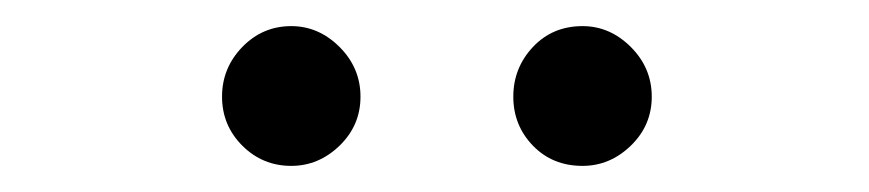

<svg xmlns="http://www.w3.org/2000/svg" viewBox="-20 -688 665 147"><path d="M203 -561Q181 -561 165.5 -576.5Q150 -592 150 -614Q150 -636 165.5 -652Q181 -668 203 -668Q224 -668 240 -652Q256 -636 256 -614Q256 -592 240 -576.5Q224 -561 203 -561ZM426 -561Q403 -561 388 -576.5Q373 -592 373 -614Q373 -636 388 -652Q403 -668 426 -668Q447 -668 463 -652Q479 -636 479 -614Q479 -592 463 -576.5Q447 -561 426 -561Z"/></svg>

Font: Inconsolata Expanded
Style: Regular
Weight: 400
Width: 7
Monospace: yes
Designer: Raph Levien, Cyreal, Brenton Simpson
Foundry: Raph Levien, Cyreal, Google
Version: Version 3.100; ttfautohint (v1.8.4.7-5d5b)